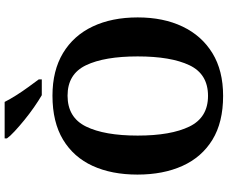

<svg xmlns="http://www.w3.org/2000/svg" viewBox="-97 -874 981 827"><g transform="rotate(-90 393.5 -460.5)"><path d="M394 10Q280 10 205 -36Q130 -82 92.5 -165Q55 -248 55 -359Q55 -470 92.5 -552Q130 -634 205.5 -679.5Q281 -725 395 -725Q503 -725 578.5 -679.5Q654 -634 693 -551.5Q732 -469 732 -358Q732 -247 692.5 -164.5Q653 -82 578 -36Q503 10 394 10ZM394 -55Q488 -55 526 -135Q564 -215 564 -358Q564 -501 526 -580.5Q488 -660 395 -660Q301 -660 262 -580.5Q223 -501 223 -358Q223 -215 262 -135Q301 -55 394 -55ZM397 -771Q373 -785 345 -804.5Q317 -824 290 -846Q263 -868 241.5 -888Q220 -908 211 -921V-931H368Q379 -909 396 -882Q413 -855 432 -829Q451 -803 465 -784V-771Z"/></g></svg>

Font: Noto Serif Toto
Style: Bold
Weight: 700
Designer: Monotype Design Team
Foundry: Monotype Imaging Inc.
Version: Version 2.001; ttfautohint (v1.8.4.7-5d5b)